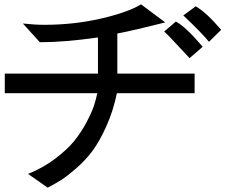

<svg xmlns="http://www.w3.org/2000/svg" viewBox="-20 -756 1040 882"><path d="M996 -619 940 -564Q904 -608 822 -685L879 -727Q928 -699 996 -619ZM911 -541 851 -489 757 -589Q746 -601 734 -611L788 -657Q833 -632 900 -554ZM183 -642Q319 -642 443 -670.5Q567 -699 628 -736L739 -653Q593 -616 519 -602V-418H874V-328H517Q500 -246 469 -177Q438 -108 406 -64.5Q374 -21 331.5 16Q289 53 261.5 70.5Q234 88 199 106L109 43Q178 15 233.5 -27Q289 -69 321 -108.5Q353 -148 377.5 -194.5Q402 -241 411.5 -270Q421 -299 427 -328H2V-418H430V-584Q277 -562 163 -562L85 -648Q141 -642 183 -642Z"/></svg>

Font: cwTeXHei
Style: Medium
Weight: 500
Version: Version 1.17